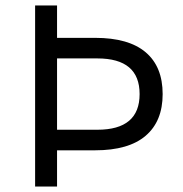

<svg xmlns="http://www.w3.org/2000/svg" viewBox="-20 -680 667 700"><path d="M327 -542Q449 -542 511 -489.5Q573 -437 573 -337Q573 -238 511 -185Q449 -132 327 -132H188V0H108V-660H188V-542ZM335 -207Q489 -207 489 -337Q489 -467 335 -467H188V-207Z"/></svg>

Font: Elaine Sans
Style: Regular
Weight: 400
Designer: Wei Huang
Foundry: Wei Huang
Version: Version 2.001;December 24, 2019;FontCreator 12.0.0.2547 64-b